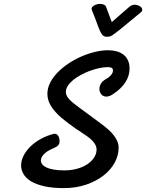

<svg xmlns="http://www.w3.org/2000/svg" viewBox="-20 -965 757 995"><path d="M261.2 -272Q275.4 -272 282 -260.5Q288.6 -249 288.6 -234.4Q288.6 -227.1 287.1 -221.7Q285.6 -216.3 281.2 -211.7Q276.9 -207 269.5 -202.9Q262.2 -198.7 250.5 -193.8Q223.1 -182.1 207.5 -165.8Q191.9 -149.4 191.9 -133.3Q191.9 -123 198.7 -113.8Q205.6 -104.5 220.2 -97.4Q234.9 -90.3 258.1 -86.2Q281.2 -82 314 -82Q347.7 -82 377.9 -90.1Q408.2 -98.1 430.9 -112.8Q453.6 -127.4 467 -147.5Q480.5 -167.5 480.5 -190.9Q480.5 -208.5 465.8 -227.5Q451.2 -246.6 419.4 -267.1Q363.3 -303.7 334.2 -326.2Q305.2 -348.6 298.3 -354.5Q261.7 -386.7 243.7 -416.5Q225.6 -446.3 225.6 -478.5Q225.6 -508.3 240 -536.6Q254.4 -564.9 278.8 -589.8Q303.2 -614.7 335.2 -636Q367.2 -657.2 402.1 -672.4Q437 -687.5 472.4 -696Q507.8 -704.6 539.6 -704.6Q563.5 -704.6 583.7 -699.2Q604 -693.8 619.1 -682.4Q634.3 -670.9 642.8 -652.8Q651.4 -634.8 651.4 -609.4Q651.4 -572.8 630.4 -539.6Q609.4 -506.3 566.4 -477.5Q547.4 -464.4 531.2 -464.4Q514.6 -464.4 504.9 -476.3Q495.1 -488.3 495.1 -504.4Q495.1 -518.1 503.2 -531.7Q511.2 -545.4 529.3 -555.2Q543.5 -562.5 554.4 -575Q565.4 -587.4 565.4 -599.1Q565.4 -610.4 557.9 -613.8Q550.3 -617.2 539.6 -617.2Q519 -617.2 494.9 -612.1Q470.7 -606.9 446.5 -598.1Q422.4 -589.4 399.7 -577.1Q377 -564.9 359.6 -550.8Q342.3 -536.6 331.8 -520.8Q321.3 -504.9 321.3 -489.3Q321.3 -478.5 325.7 -469.2Q330.1 -460 338.6 -450.7Q347.2 -441.4 359.4 -431.4Q371.6 -421.4 387.7 -409.7L502 -325.2Q523.9 -309.1 541.3 -293.7Q558.6 -278.3 570.3 -262.9Q582 -247.6 588.4 -231.9Q594.7 -216.3 594.7 -198.7Q594.7 -159.7 574.5 -122.3Q554.2 -85 516.8 -55.7Q479.5 -26.4 427 -8.3Q374.5 9.8 310.5 9.8Q251 9.8 209.2 0.2Q167.5 -9.3 140.6 -25.6Q113.8 -42 101.6 -63.2Q89.4 -84.5 89.4 -107.9Q89.4 -132.3 101.8 -157.5Q114.3 -182.6 137 -205.1Q159.7 -227.5 191.4 -245.1Q223.1 -262.7 261.2 -272ZM710.4 -901.4Q674.8 -872.1 649.9 -851.6Q625 -831.1 607.7 -816.9Q590.3 -802.7 579.3 -794.4Q568.4 -786.1 560.8 -781.5Q553.2 -776.9 547.4 -775.6Q541.5 -774.4 534.7 -774.4Q521.5 -774.4 513.9 -780.8Q506.3 -787.1 499 -802.7Q491.7 -818.4 482.4 -844.7Q473.1 -871.1 456.5 -911.6Q454.6 -916.5 454.6 -918.5Q454.6 -924.3 458.7 -929.2Q462.9 -934.1 469.2 -937.5Q475.6 -940.9 483.2 -942.9Q490.7 -944.8 498 -944.8Q508.3 -944.8 517.6 -941.2Q526.9 -937.5 529.8 -929.2Q532.7 -921.4 537.6 -908.2Q542.5 -895 547.4 -882.3Q551.8 -869.1 555.7 -859.9L559.6 -850.6Q578.1 -866.7 595.2 -881.8Q609.9 -894.5 625 -907.7Q640.1 -920.9 649.9 -929.2Q663.1 -940.4 677.2 -940.4Q685.1 -940.4 692.4 -938.2Q699.7 -936 705.1 -932.6Q710.4 -929.2 713.9 -924.6Q717.3 -919.9 717.3 -915Q717.3 -907.2 710.4 -901.4Z"/></svg>

Font: Damion
Style: Regular
Weight: 400
Foundry: vernon adams
Version: Version 1.000